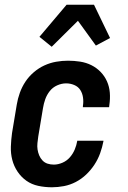

<svg xmlns="http://www.w3.org/2000/svg" viewBox="-20 -785 540 813"><path d="M200 8Q170 8 142 2Q114 -4 92 -19.5Q70 -35 54.5 -58Q39 -81 32 -108Q25 -135 26 -164Q27 -193 31 -222L51 -342Q55 -367 64 -392Q73 -417 87.5 -439Q102 -461 123 -479Q144 -497 168 -508Q192 -519 217.5 -523.5Q243 -528 268 -528Q294 -528 319.5 -524Q345 -520 367 -509Q389 -498 406 -480.5Q423 -463 433 -440.5Q443 -418 445 -392.5Q447 -367 443 -340L442 -331H331V-336Q334 -354 331.5 -372Q329 -390 320 -404Q311 -418 294.5 -425Q278 -432 260 -432Q241 -432 222 -423.5Q203 -415 190.5 -399Q178 -383 171.5 -364.5Q165 -346 162 -327L142 -207Q140 -193 138.5 -179Q137 -165 139 -152Q141 -139 146 -127Q151 -115 160 -105.5Q169 -96 181.5 -92Q194 -88 208 -88Q226 -88 244.5 -96Q263 -104 276 -119Q289 -134 296.5 -152Q304 -170 307 -188V-189H418V-187Q413 -161 404 -136Q395 -111 380 -88Q365 -65 345 -46Q325 -27 301 -14.5Q277 -2 251 3Q225 8 200 8ZM199 -587 147 -629 262 -765H378L446 -624L386 -592L310 -697Z"/></svg>

Font: Iosevka Term Curly Oblique
Style: Bold
Weight: 700
Italic angle: -9°
Designer: Belleve Invis
Foundry: Belleve Invis
Version: Version 32.3.0